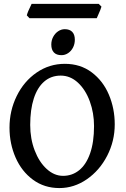

<svg xmlns="http://www.w3.org/2000/svg" viewBox="-20 -961 655 996"><path d="M29.3 -298.8Q29.3 -386.7 66.7 -462.9Q104 -539.1 169.9 -584.5Q235.8 -629.9 316.4 -629.9Q397 -629.9 455.8 -585.7Q514.6 -541.5 544.9 -469.7Q575.2 -397.9 575.2 -315.9Q575.2 -229 535.9 -152.8Q496.6 -76.7 430.4 -31Q364.3 14.6 288.1 14.6Q210 14.6 151.1 -28.6Q92.3 -71.8 60.8 -143.8Q29.3 -215.8 29.3 -298.8ZM136.7 -313Q136.7 -241.2 159.9 -180.7Q183.1 -120.1 222.2 -84.5Q261.2 -48.8 307.1 -48.8Q354.5 -48.8 390.6 -77.9Q426.8 -106.9 447.3 -165Q467.8 -223.1 467.8 -307.1Q467.8 -375 445.8 -435.3Q423.8 -495.6 384.3 -532.2Q344.7 -568.8 294.9 -568.8Q245.1 -568.8 209.5 -538.1Q173.8 -507.3 155.3 -450Q136.7 -392.6 136.7 -313ZM246.1 -730Q246.1 -751.5 255.9 -769.8Q265.6 -788.1 281.7 -798.8Q297.9 -809.6 315.9 -809.6Q341.3 -809.6 354.7 -795.7Q368.2 -781.7 368.2 -754.9Q368.2 -732.9 358.9 -714.6Q349.6 -696.3 333.5 -685.5Q317.4 -674.8 298.8 -674.8Q272.9 -674.8 259.5 -689Q246.1 -703.1 246.1 -730ZM132.8 -866.7 119.1 -881.3Q122.6 -897.9 144 -940.9H492.2L506.3 -926.8Q503.9 -915.5 487.3 -878.9Q483.4 -871.1 481.9 -866.7Z"/></svg>

Font: David Libre Medium
Style: Regular
Weight: 500
Version: Version 1.000